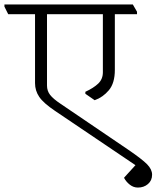

<svg xmlns="http://www.w3.org/2000/svg" viewBox="-49 -654 706 866"><path d="M637 134Q637 160 618.5 176Q600 192 573 192Q553 192 536.5 179Q520 166 511 149V147L562 91L199 -154Q147 -189 128 -217Q109 -245 109 -279V-590H-12L-29 -624V-634H550L569 -601V-590H469V-339Q469 -279 442 -247Q415 -215 378 -202L336 -231V-240Q373 -257 394 -277Q415 -297 415 -328V-590H163V-268Q163 -244 177 -226Q191 -208 224 -186L529 21Q592 64 614.5 87Q637 110 637 134Z"/></svg>

Font: Martel UltraLight
Style: Regular
Weight: 250
Designer: Dan Reynolds
Foundry: Dan Reynolds
Version: Version 1.001; ttfautohint (v1.1) -l 5 -r 5 -G 72 -x 0 -D la